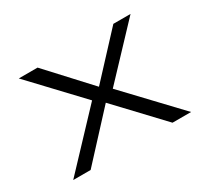

<svg xmlns="http://www.w3.org/2000/svg" viewBox="-98 -598 792 735"><g transform="rotate(-30 298.5 -230.5)"><path d="M114 -10H37L252 -238L51 -451H134L301 -270L469 -451H545L343 -237L558 -10H476L293 -204Z"/></g></svg>

Font: Charger Pro
Style: Lit
Weight: 300
Designer: Jasper
Foundry: Cannot Into Space Fonts
Version: Version 1.09